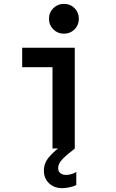

<svg xmlns="http://www.w3.org/2000/svg" viewBox="-20 -768 602 993"><path d="M251.5 0V-521H366.7V0ZM94.7 -420.4V-521H366.7V-420.4ZM310.5 -593.8Q278.3 -593.8 255.9 -616Q233.4 -638.2 233.4 -670.9Q233.4 -703.6 255.9 -725.8Q278.3 -748 310.5 -748Q343.3 -748 365.5 -725.8Q387.7 -703.6 387.7 -670.9Q387.7 -638.2 365.5 -616Q343.3 -593.8 310.5 -593.8ZM302.2 205.1Q260.3 205.1 233.6 179.9Q207 154.8 207 114.3Q207 75.2 234.1 43.7Q261.2 12.2 306.2 -20.5L367.2 0Q345.2 17.6 325.4 33.9Q305.7 50.3 293.2 66.9Q280.8 83.5 280.8 102.1Q280.8 118.2 292 127.4Q303.2 136.7 322.3 136.7Q335.9 136.7 351.6 131.8Q367.2 127 374.5 121.1V189Q362.8 195.8 340.8 200.4Q318.8 205.1 302.2 205.1Z"/></svg>

Font: Reddit Mono SemiBold
Style: Regular
Weight: 600
Monospace: yes
Designer: Stephen Hutchings
Foundry: Reddit
Version: Version 1.014